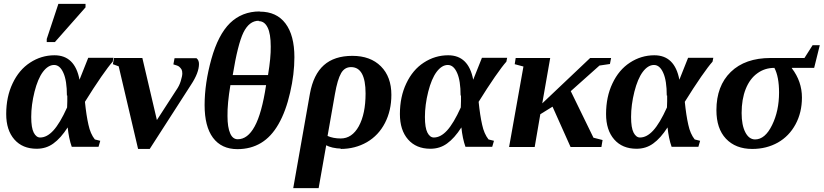

<svg xmlns="http://www.w3.org/2000/svg" viewBox="-20 -758 4247 990"><path d="M497 -32 488 -1H350Q335 -43 329 -101Q293 -45 255 -18Q218 9 169 9Q96 9 54 -39Q12 -87 12 -170Q12 -259 45 -328Q78 -398 135 -435Q193 -473 261 -473Q366 -473 390 -347L435 -460H565L561 -440Q541 -418 502 -362Q462 -304 418 -233Q425 -163 436 -115Q446 -68 469 -39ZM327 -266 325 -265Q325 -342 307 -382Q289 -423 259 -423Q228 -423 201 -387Q175 -352 158 -285Q141 -217 141 -155Q141 -99 154 -74Q167 -49 187 -49Q222 -49 255 -85Q289 -122 326 -204L327 -236ZM221 -541V-557L281 -738H421V-720L263 -541Z M714 -459 789 -139 888 -292Q905 -316 912 -340Q920 -366 920 -379Q920 -393 916 -400Q911 -408 904 -414Q897 -420 874 -426L880 -458H993Q1006 -448 1006 -428Q1006 -383 965 -321L752 10H692L592 -416L562 -427L568 -459Z M1319 -699 1320 -698Q1406 -698 1452 -637Q1498 -576 1498 -463Q1498 -376 1476 -281Q1454 -184 1416 -118Q1379 -53 1326 -21Q1273 11 1204 11Q1122 11 1078 -48Q1035 -106 1035 -216Q1035 -328 1070 -454Q1105 -579 1166 -639Q1228 -699 1319 -699ZM1314 -649V-651Q1265 -651 1235 -590Q1206 -530 1180 -371H1362Q1377 -462 1376 -518Q1376 -584 1360 -616Q1344 -649 1314 -649ZM1170 -319H1168Q1152 -224 1153 -160Q1153 -101 1167 -70Q1180 -40 1206 -40Q1257 -40 1293 -106Q1330 -173 1352 -319Z M1736 10 1737 8Q1718 8 1695 3Q1674 -2 1662 -9L1623 212H1492L1578 -275Q1596 -374 1650 -422Q1704 -470 1797 -470Q1890 -470 1944 -416Q1998 -362 1998 -269Q1998 -188 1965 -124Q1932 -60 1872 -25Q1811 10 1736 10ZM1737 -44Q1795 -44 1830 -107Q1865 -171 1865 -276Q1865 -412 1790 -412Q1757 -412 1739 -381Q1720 -348 1707 -273L1669 -57Q1698 -44 1737 -44Z M2527 -32 2518 -1H2380Q2365 -43 2359 -101Q2323 -45 2285 -18Q2248 9 2199 9Q2126 9 2084 -39Q2042 -87 2042 -170Q2042 -259 2075 -328Q2108 -398 2165 -435Q2223 -473 2291 -473Q2396 -473 2420 -347L2465 -460H2595L2591 -440Q2571 -418 2532 -362Q2492 -304 2448 -233Q2455 -163 2466 -115Q2476 -68 2499 -39ZM2357 -266 2355 -265Q2355 -342 2337 -382Q2319 -423 2289 -423Q2258 -423 2231 -387Q2205 -352 2188 -285Q2171 -217 2171 -155Q2171 -99 2184 -74Q2197 -49 2217 -49Q2252 -49 2285 -85Q2319 -122 2356 -204L2357 -236Z M3131 -459 3125 -428 3071 -420 2923 -288 3040 -48 3087 -36 3081 0H2922L2829 -208L2766 -169L2737 0H2605L2679 -415L2634 -427L2639 -459H2817L2776 -225L3023 -459Z M3590 -32 3581 -1H3443Q3428 -43 3422 -101Q3386 -45 3348 -18Q3311 9 3262 9Q3189 9 3147 -39Q3105 -87 3105 -170Q3105 -259 3138 -328Q3171 -398 3228 -435Q3286 -473 3354 -473Q3459 -473 3483 -347L3528 -460H3658L3654 -440Q3634 -418 3595 -362Q3555 -304 3511 -233Q3518 -163 3529 -115Q3539 -68 3562 -39ZM3420 -266 3418 -265Q3418 -342 3400 -382Q3382 -423 3352 -423Q3321 -423 3294 -387Q3268 -352 3251 -285Q3234 -217 3234 -155Q3234 -99 3247 -74Q3260 -49 3280 -49Q3315 -49 3348 -85Q3382 -122 3419 -204L3420 -236Z M3874 -39H3873Q3925 -39 3961 -113Q3997 -186 3997 -281Q3997 -362 3973 -408Q3923 -408 3885 -380Q3846 -352 3825 -299Q3804 -246 3804 -175Q3804 -113 3823 -76Q3842 -39 3874 -39ZM4063 -408V-406Q4115 -338 4115 -255Q4115 -178 4082 -117Q4049 -56 3991 -23Q3932 10 3859 10Q3773 10 3723 -43Q3674 -95 3674 -190Q3674 -315 3748 -387Q3822 -459 3954 -459H4128L4170 -525H4207L4178 -408Z"/></svg>

Font: Libra Serif Modern
Style: Bold Italic
Weight: 700
Italic angle: -12°
Designer: Stefan Peev, Context Ltd
Foundry: Stefan Peev, Context Ltd
Version: Version 1.000